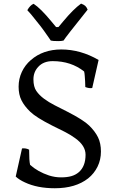

<svg xmlns="http://www.w3.org/2000/svg" viewBox="-20 -1005 624 1043"><path d="M99.6 -198.7Q121.1 -201.2 138.2 -191.9Q138.2 -130.9 143.6 -109.4Q184.6 -72.3 246.1 -51.8Q278.3 -41.5 311.3 -41.5Q344.2 -41.5 367.4 -48.1Q390.6 -54.7 407.7 -69.3Q444.8 -101.1 444.8 -164.6Q444.8 -214.4 387.7 -254.9Q362.3 -273.4 329.6 -290L262.7 -323.2Q176.8 -366.7 144.5 -397.7Q112.3 -428.7 96.7 -460Q81.1 -491.2 81.1 -533.9Q81.1 -576.7 98.6 -614.3Q116.2 -651.9 147.5 -678.7Q213.4 -736.3 313 -736.3Q417.5 -736.3 515.6 -679.2L481 -526.9Q464.4 -523.9 443.4 -532.2Q443.4 -548.3 442.4 -563Q441.4 -577.6 440.4 -592.3Q439.5 -606.9 437 -616.7Q366.2 -672.9 266.1 -672.9Q215.8 -672.9 187.5 -641.6Q161.6 -613.8 161.6 -573.7Q161.6 -533.7 177.5 -510.7Q193.4 -487.8 219 -468.8Q244.6 -449.7 277.3 -433.1L344.7 -398.9Q432.6 -354 464.6 -322.8Q496.6 -291.5 512.5 -259Q528.3 -226.6 528.3 -181.9Q528.3 -137.2 510 -99.9Q491.7 -62.5 459 -36.1Q390.6 17.6 277.8 17.6Q182.6 17.6 115.2 -14.2Q85 -27.8 65.4 -45.9ZM128.4 -949.7Q144 -977.1 162.6 -984.4Q200.2 -960 258.3 -889.6L284.7 -857.9H297.4L323.2 -888.7Q378.9 -955.6 420.4 -985.4Q436 -979.5 443.1 -973.1Q450.2 -966.8 456.1 -952.6Q334.5 -800.8 325.2 -784.7Q313.5 -781.7 296.9 -781.7Q265.6 -781.7 255.9 -784.7Q252 -791 243.2 -803.2Q214.4 -844.7 200.7 -862.3L149.4 -926.3Q137.7 -940.4 128.4 -949.7Z"/></svg>

Font: Trykker
Style: Regular
Weight: 400
Designer: Magnus Gaarde
Foundry: Magnus Gaarde
Version: Version 1.001